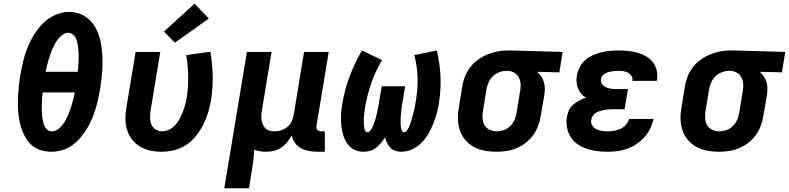

<svg xmlns="http://www.w3.org/2000/svg" viewBox="-20 -810 4253 1035"><path d="M256 8Q231 8 206 1.5Q181 -5 161 -19.5Q141 -34 127 -54Q113 -74 103.5 -97Q94 -120 88 -144.5Q82 -169 79.5 -194.5Q77 -220 76.5 -246Q76 -272 77.5 -298Q79 -324 82 -350.5Q85 -377 89 -403Q94 -431 100 -459Q106 -487 114.5 -514.5Q123 -542 135 -569Q147 -596 162.5 -621.5Q178 -647 198 -670Q218 -693 243 -710Q268 -727 296.5 -736.5Q325 -746 353 -746Q386 -746 415.5 -733.5Q445 -721 466 -699.5Q487 -678 500.5 -649.5Q514 -621 521 -591Q528 -561 530.5 -528.5Q533 -496 532.5 -463Q532 -430 528.5 -397.5Q525 -365 520 -332Q515 -304 509 -276Q503 -248 494.5 -220.5Q486 -193 474.5 -166Q463 -139 447 -113.5Q431 -88 411 -65Q391 -42 366.5 -25Q342 -8 313 0Q284 8 256 8ZM399 -423Q401 -438 402 -453Q403 -468 403.5 -483.5Q404 -499 404 -514Q404 -529 402.5 -543.5Q401 -558 398.5 -572.5Q396 -587 390.5 -600.5Q385 -614 373.5 -623.5Q362 -633 347 -633Q332 -633 318 -623Q304 -613 293.5 -600Q283 -587 275.5 -572.5Q268 -558 261.5 -543.5Q255 -529 250 -514Q245 -499 240.5 -483.5Q236 -468 232.5 -453Q229 -438 226 -423ZM261 -102Q277 -102 291 -112Q305 -122 315.5 -135Q326 -148 333.5 -162Q341 -176 347.5 -191Q354 -206 359 -221Q364 -236 368.5 -251Q373 -266 376.5 -281.5Q380 -297 383 -312H210Q208 -297 207 -282Q206 -267 205.5 -252Q205 -237 205 -221.5Q205 -206 206.5 -191.5Q208 -177 210.5 -162.5Q213 -148 218 -134.5Q223 -121 234.5 -111.5Q246 -102 261 -102Z M851 8Q820 8 789.5 1.5Q759 -5 734 -20.5Q709 -36 691 -59.5Q673 -83 664.5 -111.5Q656 -140 656 -171.5Q656 -203 662 -234L711 -530H844L792 -216Q789 -197 789 -177Q789 -157 795.5 -140Q802 -123 818 -112.5Q834 -102 853 -102Q873 -102 892.5 -111.5Q912 -121 926 -137Q940 -153 949.5 -171.5Q959 -190 966.5 -209.5Q974 -229 979 -248Q984 -267 987 -287Q996 -345 994.5 -401Q993 -457 984 -513L1114 -531Q1125 -467 1126.5 -402Q1128 -337 1118 -271Q1112 -237 1102 -204Q1092 -171 1076 -139Q1060 -107 1037 -78Q1014 -49 984 -29Q954 -9 919.5 -0.5Q885 8 851 8ZM923 -580 864 -640 1029 -790 1106 -710Z M1189 205 1311 -530H1444L1392 -216Q1390 -203 1389 -189.5Q1388 -176 1390 -163Q1392 -150 1397 -138.5Q1402 -127 1411 -118Q1420 -109 1432.5 -105.5Q1445 -102 1459 -102Q1477 -102 1495 -107.5Q1513 -113 1528 -125Q1543 -137 1551.5 -154Q1560 -171 1563 -189L1619 -530H1752L1686 -132Q1685 -126 1686 -120Q1687 -114 1690.5 -110Q1694 -106 1699.5 -104Q1705 -102 1711 -102H1731V8H1693Q1669 8 1646 4Q1623 0 1603.5 -10.5Q1584 -21 1570.5 -39.5Q1557 -58 1552 -80Q1542 -61 1528 -43.5Q1514 -26 1495.5 -14Q1477 -2 1456 3Q1435 8 1415 8Q1398 8 1381.5 5.5Q1365 3 1350 -3Q1349 23 1346 49.5Q1343 76 1339 102L1322 205Z M1940 8Q1919 8 1899.5 1Q1880 -6 1866 -19.5Q1852 -33 1842.5 -51Q1833 -69 1828 -88.5Q1823 -108 1820.5 -128.5Q1818 -149 1818 -170Q1818 -191 1820 -212.5Q1822 -234 1826 -255Q1832 -291 1842 -328Q1852 -365 1865.5 -400.5Q1879 -436 1895.5 -470.5Q1912 -505 1931 -538L2040 -486Q2023 -458 2008.5 -428Q1994 -398 1983 -366.5Q1972 -335 1963.5 -303Q1955 -271 1949 -239Q1948 -231 1947 -223.5Q1946 -216 1945 -208Q1944 -200 1943 -192.5Q1942 -185 1941.5 -177.5Q1941 -170 1941 -162Q1941 -154 1941 -146.5Q1941 -139 1942 -131.5Q1943 -124 1944.5 -117Q1946 -110 1950 -103.5Q1954 -97 1961 -97Q1969 -97 1974.5 -103.5Q1980 -110 1984 -117Q1988 -124 1991 -131.5Q1994 -139 1996.5 -146Q1999 -153 2001.5 -160.5Q2004 -168 2006 -175.5Q2008 -183 2009.5 -190.5Q2011 -198 2013 -205.5Q2015 -213 2016.5 -220.5Q2018 -228 2019.5 -235.5Q2021 -243 2022 -250.5Q2023 -258 2024 -265L2038 -345H2164L2151 -265Q2150 -258 2148.5 -250.5Q2147 -243 2146 -235.5Q2145 -228 2144 -220.5Q2143 -213 2142.5 -205.5Q2142 -198 2141 -190.5Q2140 -183 2140 -175.5Q2140 -168 2139.5 -160.5Q2139 -153 2139.5 -145.5Q2140 -138 2140.5 -131Q2141 -124 2142.5 -117Q2144 -110 2147.5 -103.5Q2151 -97 2159 -97Q2167 -97 2172 -104Q2177 -111 2181 -118Q2185 -125 2188 -132.5Q2191 -140 2193.5 -147.5Q2196 -155 2198 -162.5Q2200 -170 2202 -177.5Q2204 -185 2206 -192.5Q2208 -200 2210 -207.5Q2212 -215 2213.5 -222.5Q2215 -230 2216.5 -237.5Q2218 -245 2219.5 -253Q2221 -261 2222 -268Q2227 -300 2229.5 -331Q2232 -362 2231 -393Q2230 -424 2225.5 -454Q2221 -484 2213 -513L2335 -538Q2343 -503 2348 -468Q2353 -433 2354.5 -397.5Q2356 -362 2354 -327Q2352 -292 2346 -255Q2342 -226 2334 -198Q2326 -170 2315 -142Q2304 -114 2288.5 -87.5Q2273 -61 2251 -39Q2229 -17 2200.5 -4.5Q2172 8 2143 8Q2126 8 2110.5 2.5Q2095 -3 2084 -14Q2073 -25 2066.5 -39.5Q2060 -54 2055 -69Q2046 -54 2034 -39.5Q2022 -25 2007 -13.5Q1992 -2 1974.5 3Q1957 8 1940 8Z M2655 8Q2623 8 2591.5 2Q2560 -4 2533.5 -18.5Q2507 -33 2487.5 -56.5Q2468 -80 2458.5 -109Q2449 -138 2448.5 -170Q2448 -202 2454 -234L2472 -344Q2476 -371 2486.5 -397.5Q2497 -424 2514.5 -447Q2532 -470 2556 -487.5Q2580 -505 2606.5 -516Q2633 -527 2660.5 -532.5Q2688 -538 2715 -538Q2720 -538 2724 -538Q2728 -538 2733 -538L3013 -530L2995 -420L2875 -423Q2888 -412 2897.5 -398Q2907 -384 2912 -367Q2917 -350 2917 -332Q2917 -314 2914 -296L2895 -186Q2891 -159 2881 -132Q2871 -105 2854 -81.5Q2837 -58 2813.5 -40Q2790 -22 2763.5 -11Q2737 0 2709.5 4Q2682 8 2655 8ZM2657 -102Q2677 -102 2696.5 -109Q2716 -116 2731 -131Q2746 -146 2754 -165Q2762 -184 2765 -204L2783 -314Q2787 -333 2786.5 -352.5Q2786 -372 2778.5 -389Q2771 -406 2755.5 -416Q2740 -426 2721 -428H2715Q2713 -428 2711.5 -428Q2710 -428 2708 -428Q2689 -428 2669.5 -420Q2650 -412 2635.5 -397.5Q2621 -383 2613 -364Q2605 -345 2602 -326L2584 -216Q2580 -195 2581 -174.5Q2582 -154 2591 -137Q2600 -120 2618.5 -111Q2637 -102 2657 -102Z M3256 8Q3227 8 3198 4.5Q3169 1 3143 -8Q3117 -17 3094 -32.5Q3071 -48 3056.5 -71Q3042 -94 3036.5 -122.5Q3031 -151 3036 -179Q3039 -198 3047 -215.5Q3055 -233 3070 -246Q3085 -259 3102.5 -268Q3120 -277 3139 -283Q3124 -292 3113 -305Q3102 -318 3095.5 -334Q3089 -350 3088 -368Q3087 -386 3090 -405Q3094 -427 3105.5 -449Q3117 -471 3136 -487Q3155 -503 3177.5 -513Q3200 -523 3223 -528.5Q3246 -534 3269 -536Q3292 -538 3315 -538Q3341 -538 3366.5 -535.5Q3392 -533 3416 -526Q3440 -519 3461.5 -507Q3483 -495 3498 -476.5Q3513 -458 3519.5 -433Q3526 -408 3522 -383Q3522 -380 3521.5 -378Q3521 -376 3520 -374H3389Q3389 -375 3389 -375.5Q3389 -376 3389 -377Q3391 -390 3384 -401Q3377 -412 3366 -418Q3355 -424 3342 -426Q3329 -428 3315 -428Q3306 -428 3297 -427.5Q3288 -427 3278.5 -425.5Q3269 -424 3260 -421.5Q3251 -419 3242.5 -414.5Q3234 -410 3227.5 -402Q3221 -394 3220 -385Q3217 -371 3224.5 -359Q3232 -347 3244 -341Q3256 -335 3270 -332.5Q3284 -330 3298 -330H3365L3347 -221H3280Q3269 -221 3258 -220Q3247 -219 3236 -217Q3225 -215 3213.5 -211.5Q3202 -208 3192 -201.5Q3182 -195 3175.5 -185Q3169 -175 3167 -164Q3164 -148 3172 -134.5Q3180 -121 3194 -114Q3208 -107 3223.5 -104.5Q3239 -102 3256 -102Q3273 -102 3290.5 -105Q3308 -108 3324.5 -115.5Q3341 -123 3354 -137.5Q3367 -152 3371 -169H3503Q3497 -142 3485 -117Q3473 -92 3454.5 -71Q3436 -50 3412 -34Q3388 -18 3362 -8.5Q3336 1 3309 4.5Q3282 8 3256 8Z M3855 8Q3823 8 3791.5 2Q3760 -4 3733.5 -18.5Q3707 -33 3687.5 -56.5Q3668 -80 3658.5 -109Q3649 -138 3648.5 -170Q3648 -202 3654 -234L3672 -344Q3676 -371 3686.5 -397.5Q3697 -424 3714.5 -447Q3732 -470 3756 -487.5Q3780 -505 3806.5 -516Q3833 -527 3860.5 -532.5Q3888 -538 3915 -538Q3920 -538 3924 -538Q3928 -538 3933 -538L4213 -530L4195 -420L4075 -423Q4088 -412 4097.5 -398Q4107 -384 4112 -367Q4117 -350 4117 -332Q4117 -314 4114 -296L4095 -186Q4091 -159 4081 -132Q4071 -105 4054 -81.5Q4037 -58 4013.5 -40Q3990 -22 3963.5 -11Q3937 0 3909.5 4Q3882 8 3855 8ZM3857 -102Q3877 -102 3896.5 -109Q3916 -116 3931 -131Q3946 -146 3954 -165Q3962 -184 3965 -204L3983 -314Q3987 -333 3986.5 -352.5Q3986 -372 3978.5 -389Q3971 -406 3955.5 -416Q3940 -426 3921 -428H3915Q3913 -428 3911.5 -428Q3910 -428 3908 -428Q3889 -428 3869.5 -420Q3850 -412 3835.5 -397.5Q3821 -383 3813 -364Q3805 -345 3802 -326L3784 -216Q3780 -195 3781 -174.5Q3782 -154 3791 -137Q3800 -120 3818.5 -111Q3837 -102 3857 -102Z"/></svg>

Font: Iosevka Curly XBdExObl
Style: Regular
Weight: 800
Width: 7
Italic angle: -9°
Monospace: yes
Designer: Belleve Invis
Foundry: Belleve Invis
Version: Version 11.1.0; ttfautohint (v1.8.3)